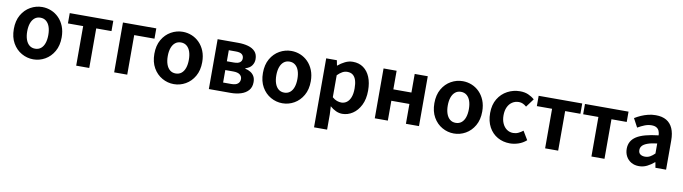

<svg xmlns="http://www.w3.org/2000/svg" viewBox="-35 -1241 7557 2123"><g transform="rotate(10 3744.0 -180.0)"><path d="M313.3 13.8Q243.3 13.8 181.6 -21.1Q119.9 -55.9 82 -121.7Q44.2 -187.5 44.2 -279.9Q44.2 -372.8 82 -438.4Q119.9 -503.9 181.6 -538.7Q243.3 -573.5 313.3 -573.5Q365.7 -573.5 414.1 -553.9Q462.4 -534.2 500 -496.4Q537.6 -458.5 559.6 -404.2Q581.6 -349.8 581.6 -279.9Q581.6 -187.5 543.6 -121.7Q505.7 -55.9 444.5 -21.1Q383.3 13.8 313.3 13.8ZM313.3 -105.8Q351.3 -105.8 377.9 -127.3Q404.5 -148.9 418 -188.2Q431.5 -227.4 431.5 -279.9Q431.5 -332.7 418 -371.7Q404.5 -410.7 377.9 -432.3Q351.3 -454 313.3 -454Q275.2 -454 248.7 -432.3Q222.1 -410.7 208.3 -371.7Q194.5 -332.7 194.5 -279.9Q194.5 -227.4 208.3 -188.2Q222.1 -148.9 248.7 -127.3Q275.2 -105.8 313.3 -105.8Z M793.9 0V-444.1H622.8V-559.8H1111.9V-444.1H940.5V0Z M1220.3 0V-559.8H1594.6V-444.1H1367V0Z M1891.3 13.8Q1821.3 13.8 1759.6 -21.1Q1697.9 -55.9 1660 -121.7Q1622.2 -187.5 1622.2 -279.9Q1622.2 -372.8 1660 -438.4Q1697.9 -503.9 1759.6 -538.7Q1821.3 -573.5 1891.3 -573.5Q1943.7 -573.5 1992.1 -553.9Q2040.4 -534.2 2078 -496.4Q2115.6 -458.5 2137.6 -404.2Q2159.6 -349.8 2159.6 -279.9Q2159.6 -187.5 2121.6 -121.7Q2083.7 -55.9 2022.5 -21.1Q1961.3 13.8 1891.3 13.8ZM1891.3 -105.8Q1929.3 -105.8 1955.9 -127.3Q1982.5 -148.9 1996 -188.2Q2009.5 -227.4 2009.5 -279.9Q2009.5 -332.7 1996 -371.7Q1982.5 -410.7 1955.9 -432.3Q1929.3 -454 1891.3 -454Q1853.2 -454 1826.7 -432.3Q1800.1 -410.7 1786.3 -371.7Q1772.5 -332.7 1772.5 -279.9Q1772.5 -227.4 1786.3 -188.2Q1800.1 -148.9 1826.7 -127.3Q1853.2 -105.8 1891.3 -105.8Z M2283.3 0V-559.8H2514.3Q2576.7 -559.8 2626.6 -545.8Q2676.5 -531.8 2705.7 -500.1Q2734.8 -468.5 2734.8 -413.4Q2734.8 -374.9 2712.1 -342.5Q2689.3 -310.2 2640.8 -296.8V-292Q2675.1 -284.5 2701.2 -268.3Q2727.4 -252.1 2742.3 -225.8Q2757.3 -199.4 2757.3 -160.9Q2757.3 -103.7 2726.3 -68.3Q2695.2 -33 2643.4 -16.5Q2591.6 0 2527.3 0ZM2426.1 -336.9H2503.1Q2551.9 -336.9 2572.9 -353.5Q2593.9 -370.1 2593.9 -398.1Q2593.9 -428.2 2573.2 -444.7Q2552.5 -461.2 2505.3 -461.2H2426.1ZM2426.1 -98.3H2517.9Q2568.5 -98.3 2591.4 -118.3Q2614.2 -138.2 2614.2 -170.5Q2614.2 -200.1 2590.3 -219.2Q2566.4 -238.4 2515.1 -238.4H2426.1Z M3110.3 13.8Q3040.3 13.8 2978.6 -21.1Q2916.9 -55.9 2879 -121.7Q2841.2 -187.5 2841.2 -279.9Q2841.2 -372.8 2879 -438.4Q2916.9 -503.9 2978.6 -538.7Q3040.3 -573.5 3110.3 -573.5Q3162.7 -573.5 3211.1 -553.9Q3259.4 -534.2 3297 -496.4Q3334.6 -458.5 3356.6 -404.2Q3378.6 -349.8 3378.6 -279.9Q3378.6 -187.5 3340.6 -121.7Q3302.7 -55.9 3241.5 -21.1Q3180.3 13.8 3110.3 13.8ZM3110.3 -105.8Q3148.3 -105.8 3174.9 -127.3Q3201.5 -148.9 3215 -188.2Q3228.5 -227.4 3228.5 -279.9Q3228.5 -332.7 3215 -371.7Q3201.5 -410.7 3174.9 -432.3Q3148.3 -454 3110.3 -454Q3072.2 -454 3045.7 -432.3Q3019.1 -410.7 3005.3 -371.7Q2991.5 -332.7 2991.5 -279.9Q2991.5 -227.4 3005.3 -188.2Q3019.1 -148.9 3045.7 -127.3Q3072.2 -105.8 3110.3 -105.8Z M3502.3 214.9V-559.8H3622L3633.4 -501.9H3636.2Q3671.3 -532.1 3713.5 -552.8Q3755.7 -573.5 3800.8 -573.5Q3869.7 -573.5 3919 -538.1Q3968.4 -502.6 3994.5 -439.1Q4020.6 -375.6 4020.6 -288.9Q4020.6 -192.9 3986.6 -125Q3952.5 -57.1 3898.3 -21.7Q3844.2 13.8 3782.7 13.8Q3746.5 13.8 3711.4 -2.2Q3676.2 -18.1 3644.3 -46.8L3649 44.4V214.9ZM3750.6 -107.4Q3784 -107.4 3811.1 -126.9Q3838.2 -146.4 3853.9 -186.2Q3869.5 -226.1 3869.5 -286.6Q3869.5 -340.3 3857.9 -377.5Q3846.2 -414.6 3822.1 -433.9Q3798.1 -453.2 3758.8 -453.2Q3730.5 -453.2 3704.2 -439Q3678 -424.9 3649 -395.7V-148.7Q3675.7 -125.3 3702 -116.3Q3728.2 -107.4 3750.6 -107.4Z M4146.3 0V-559.8H4293V-350.9H4496V-559.8H4642.8V0H4496V-222.8H4293V0Z M5035.3 13.8Q4965.3 13.8 4903.6 -21.1Q4841.9 -55.9 4804 -121.7Q4766.2 -187.5 4766.2 -279.9Q4766.2 -372.8 4804 -438.4Q4841.9 -503.9 4903.6 -538.7Q4965.3 -573.5 5035.3 -573.5Q5087.7 -573.5 5136.1 -553.9Q5184.4 -534.2 5222 -496.4Q5259.6 -458.5 5281.6 -404.2Q5303.6 -349.8 5303.6 -279.9Q5303.6 -187.5 5265.6 -121.7Q5227.7 -55.9 5166.5 -21.1Q5105.3 13.8 5035.3 13.8ZM5035.3 -105.8Q5073.3 -105.8 5099.9 -127.3Q5126.5 -148.9 5140 -188.2Q5153.5 -227.4 5153.5 -279.9Q5153.5 -332.7 5140 -371.7Q5126.5 -410.7 5099.9 -432.3Q5073.3 -454 5035.3 -454Q4997.2 -454 4970.7 -432.3Q4944.1 -410.7 4930.3 -371.7Q4916.5 -332.7 4916.5 -279.9Q4916.5 -227.4 4930.3 -188.2Q4944.1 -148.9 4970.7 -127.3Q4997.2 -105.8 5035.3 -105.8Z M5664.8 13.8Q5587.7 13.8 5526 -21.1Q5464.3 -55.9 5428.2 -121.7Q5392.2 -187.5 5392.2 -279.9Q5392.2 -372.8 5431.8 -438.4Q5471.4 -503.9 5536.8 -538.7Q5602.1 -573.5 5677.5 -573.5Q5730 -573.5 5770.1 -556.2Q5810.2 -538.8 5840.9 -511.4L5771.1 -417.6Q5750.6 -435.6 5729.9 -444.8Q5709.2 -454 5686.1 -454Q5643.4 -454 5610.9 -432.3Q5578.3 -410.7 5560.4 -371.7Q5542.5 -332.7 5542.5 -279.9Q5542.5 -227.4 5560.5 -188.2Q5578.5 -148.9 5609.7 -127.3Q5640.9 -105.8 5680.7 -105.8Q5711.4 -105.8 5739 -118.8Q5766.7 -131.9 5790 -150.9L5848.4 -53.9Q5808.4 -18.6 5759.8 -2.4Q5711.2 13.8 5664.8 13.8Z M6058.9 0V-444.1H5887.8V-559.8H6376.9V-444.1H6205.5V0Z M6578.9 0V-444.1H6407.8V-559.8H6896.9V-444.1H6725.5V0Z M7113.4 13.8Q7063.9 13.8 7026.6 -7.9Q6989.4 -29.5 6968.8 -67.2Q6948.2 -105 6948.2 -152.6Q6948.2 -242.2 7024.9 -291.6Q7101.7 -341 7270.3 -359.4Q7269.2 -386.8 7260.1 -408.6Q7251 -430.4 7230.4 -442.9Q7209.8 -455.5 7175.1 -455.5Q7136.3 -455.5 7098.3 -440.5Q7060.3 -425.6 7021 -402.4L6968.7 -500.1Q7002.1 -520.7 7039.2 -537.1Q7076.3 -553.4 7117.3 -563.5Q7158.3 -573.5 7202.1 -573.5Q7273.4 -573.5 7321 -545.7Q7368.6 -517.8 7392.9 -463Q7417.1 -408.3 7417.1 -327V0H7297.4L7286.9 -59.9H7282.4Q7246.3 -28.4 7204 -7.3Q7161.8 13.8 7113.4 13.8ZM7161.7 -101.1Q7193.1 -101.1 7218.6 -115.4Q7244.1 -129.7 7270.3 -155.8V-268.4Q7202.4 -260.3 7162.2 -245.2Q7122 -230.1 7105.1 -209.7Q7088.1 -189.3 7088.1 -163.8Q7088.1 -130.8 7108.7 -116Q7129.3 -101.1 7161.7 -101.1Z"/></g></svg>

Font: Noto Sans HK Thin
Style: Regular
Weight: 100
Designer: Ryoko NISHIZUKA 西塚涼子 (kana, bopomofo & ideographs); Paul D. Hunt (Latin, Greek & Cyrillic); Sandoll Communications 산돌커뮤니
Foundry: Adobe
Version: Version 2.004-H2;hotconv 1.0.118;makeotfexe 2.5.65603